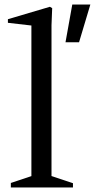

<svg xmlns="http://www.w3.org/2000/svg" viewBox="-20 -830 444 850"><path d="M28 -20 136 -56 119 -32V-735L137 -715L15 -729V-745L201 -800L211 -794L208 -718V-32L192 -56L303 -19V0H28ZM380 -810 330 -643H270L300 -810Z"/></svg>

Font: Wittgenstein
Style: Regular
Weight: 400
Designer: Jörg Drees
Foundry: Jörg Drees
Version: Version 1.003;Glyphs 3.1.2 (3151)